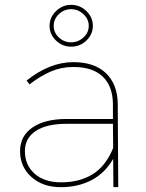

<svg xmlns="http://www.w3.org/2000/svg" viewBox="-20 -774 602 794"><path d="M449 0 448 -117Q414 -58 358.5 -29Q303 0 231 0Q157 0 110 -42Q63 -84 63 -149Q63 -212 114.5 -247Q166 -282 255 -282H447V-345Q446 -418 404.5 -457.5Q363 -497 283 -497Q234 -497 190.5 -478.5Q147 -460 102 -425L90 -441Q186 -517 283 -517Q371 -517 418.5 -471Q466 -425 467 -345L469 0ZM448 -162 447 -262H255Q173 -262 128 -232.5Q83 -203 83 -149Q83 -91 123.5 -55.5Q164 -20 232 -20Q310 -20 364 -54Q418 -88 448 -162ZM364 -667Q364 -632 337.5 -606.5Q311 -581 274 -581Q238 -581 211.5 -606.5Q185 -632 185 -667Q185 -702 211.5 -728Q238 -754 274 -754Q311 -754 337.5 -728Q364 -702 364 -667ZM202 -667Q202 -639 223.5 -619Q245 -599 274 -599Q303 -599 325 -619Q347 -639 347 -667Q347 -695 325 -715.5Q303 -736 274 -736Q245 -736 223.5 -715.5Q202 -695 202 -667Z"/></svg>

Font: Montserrat-Arabic Thin
Style: Regular
Weight: 250
Designer: Mohamed Gaber
Foundry: Kief Type Foundry
Version: Version 5.008